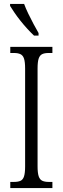

<svg xmlns="http://www.w3.org/2000/svg" viewBox="-20 -951 317 971"><path d="M32 0V-31H51Q71 -31 83.5 -36.5Q96 -42 101.5 -59Q107 -76 107 -109V-604Q107 -638 101.5 -654.5Q96 -671 83.5 -677Q71 -683 51 -683H32V-714H245V-683H226Q205 -683 193 -677Q181 -671 175.5 -654.5Q170 -638 170 -604V-110Q170 -77 175.5 -60Q181 -43 193.5 -37Q206 -31 226 -31H245V0ZM152 -771Q137 -785 119 -804.5Q101 -824 83.5 -846Q66 -868 52.5 -888Q39 -908 31 -921V-931H102Q110 -909 123 -882Q136 -855 150 -829Q164 -803 175 -784V-771Z"/></svg>

Font: Noto Serif Khmer ExtraCondensed Light
Style: Regular
Weight: 300
Width: 2
Designer: Danh Hong and the Monotype Design Team
Foundry: Monotype Imaging Inc.
Version: Version 2.004